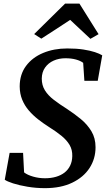

<svg xmlns="http://www.w3.org/2000/svg" viewBox="-20 -1016 582 1048"><path d="M225.5 11Q176 11 130 3.2Q84 -4.5 51 -15.2Q18 -26 6 -35L32.5 -181.5H106L111.5 -75Q129.5 -61 160.8 -52Q192 -43 225.5 -43Q258.5 -43 285.8 -51Q313 -59 332.5 -74.2Q352 -89.5 363 -112.2Q374 -135 374.5 -164Q375.5 -198 360 -224.5Q344.5 -251 315.8 -274.5Q287 -298 247 -323Q216.5 -342.5 188.2 -364.5Q160 -386.5 137.2 -413Q114.5 -439.5 101.2 -471.8Q88 -504 87.5 -543.5Q87.5 -609.5 122 -656Q156.5 -702.5 215.5 -727Q274.5 -751.5 347 -751.5Q397 -751.5 434.5 -745.8Q472 -740 497.8 -731.5Q523.5 -723 538 -714L513.5 -575H440.5L434 -673Q419 -684.5 394.2 -691.2Q369.5 -698 337 -698Q301.5 -698 272.5 -685Q243.5 -672 226 -647.2Q208.5 -622.5 208 -587Q208 -550.5 225.2 -522.8Q242.5 -495 273.8 -471Q305 -447 347 -420.5Q386 -395 421.2 -366Q456.5 -337 479 -299.5Q501.5 -262 501.5 -212.5Q501.5 -149.5 468.8 -99Q436 -48.5 374.2 -18.8Q312.5 11 225.5 11ZM166.5 -830 335.5 -996.5H413.5L518 -829.5L473.5 -804Q446 -829.5 418.2 -855.8Q390.5 -882 363 -907.5Q324 -882 284.8 -856.2Q245.5 -830.5 205.5 -805Z"/></svg>

Font: Merriweather 24pt SemiBold
Style: Italic
Weight: 600
Italic angle: -7.8°
Version: Version 2.101